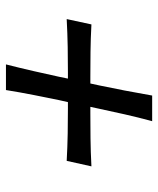

<svg xmlns="http://www.w3.org/2000/svg" viewBox="35 -613 519 629"><g transform="rotate(-90 294.5 -298.5)"><path d="M212 -59.5Q224.5 -105.5 234.5 -149.8Q244.5 -194 252.5 -232L259 -262H238.5Q200 -262 156 -261.5Q112 -261 64 -258.5L82 -339.5Q128 -337 172 -336.2Q216 -335.5 254 -335.5H274.5L281 -364.5Q289 -403.5 297.8 -447.8Q306.5 -492 314 -538.5H398Q386 -491.5 376 -447.5Q366 -403.5 357.5 -364.5L351.5 -335.5H372.5Q411 -335.5 455 -336.2Q499 -337 546.5 -339.5L529 -258.5Q482.5 -261 438.8 -261.5Q395 -262 357 -262H335.5L329 -232Q321 -194 312.5 -149.8Q304 -105.5 296 -59.5Z"/></g></svg>

Font: Commissioner Flair
Style: Italic
Weight: 400
Italic angle: -12°
Designer: Kostas Bartsokas
Foundry: Kostas Bartsokas
Version: Version 1.000; ttfautohint (v1.8.3)